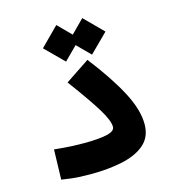

<svg xmlns="http://www.w3.org/2000/svg" viewBox="-104 -779 795 872"><g transform="rotate(-15 293.0 -343.5)"><path d="M218.8 3.9Q188.5 3.9 167 2.9Q145.5 2 125.5 -0.5Q105.5 -2.9 79.6 -6.8L83.5 -147.9Q108.9 -145.5 128.7 -143.8Q148.4 -142.1 170.7 -141.1Q192.9 -140.1 223.6 -140.1Q292.5 -140.1 330.6 -148.7Q368.7 -157.2 368.7 -178.2Q368.7 -207 334.7 -262.9Q300.8 -318.8 221.7 -425.8L335.4 -501.5Q419.9 -392.6 465.3 -306.6Q510.7 -220.7 510.7 -152.8Q510.7 -92.8 471.2 -58.6Q431.6 -24.4 365.5 -10.3Q299.3 3.9 218.8 3.9ZM361.8 -519 300.8 -580.1 239.7 -519 153.8 -604.5 239.7 -690.9 300.8 -629.4 361.8 -690.9 447.8 -604.5Z"/></g></svg>

Font: Cascadia Code PL
Style: Bold
Weight: 700
Monospace: yes
Designer: Aaron Bell
Foundry: Saja Typeworks
Version: Version 2404.023; ttfautohint (v1.8.4)